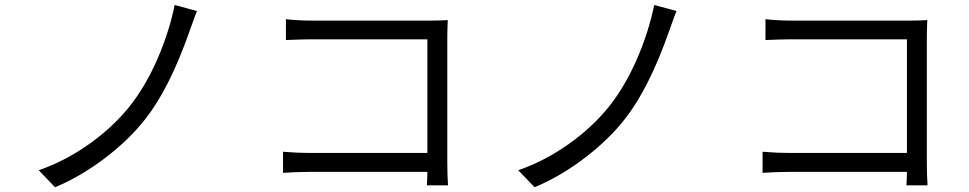

<svg xmlns="http://www.w3.org/2000/svg" viewBox="-20 -747 3946 782"><path d="M782.2 -702.1Q778.3 -694.3 751 -617.2Q669.9 -386.7 572.3 -262.7Q505.9 -177.7 406.7 -102.5Q307.6 -27.3 204.1 15.6L137.7 -53.7Q245.1 -90.8 342.3 -159.7Q439.5 -228.5 506.8 -312.5Q572.3 -394.5 620.6 -505.4Q668.9 -616.2 691.4 -726.6Z M1144.5 -668.9Q1194.3 -663.1 1251 -663.1H1731.4Q1764.6 -663.1 1803.7 -665Q1801.8 -622.1 1801.8 -589.8V-85.9Q1801.8 -36.1 1804.7 7.8H1718.8Q1718.8 3.9 1719.2 -4.4Q1719.7 -12.7 1720.2 -24.9Q1720.7 -37.1 1720.7 -46.9H1242.2Q1183.6 -46.9 1132.8 -43V-128.9Q1194.3 -124 1240.2 -124H1720.7V-586.9H1252Q1214.8 -586.9 1144.5 -584Z M2735.4 -702.1Q2731.4 -694.3 2704.1 -617.2Q2623 -386.7 2525.4 -262.7Q2459 -177.7 2359.9 -102.5Q2260.7 -27.3 2157.2 15.6L2090.8 -53.7Q2198.2 -90.8 2295.4 -159.7Q2392.6 -228.5 2460 -312.5Q2525.4 -394.5 2573.7 -505.4Q2622.1 -616.2 2644.5 -726.6Z M3097.7 -668.9Q3147.5 -663.1 3204.1 -663.1H3684.6Q3717.8 -663.1 3756.8 -665Q3754.9 -622.1 3754.9 -589.8V-85.9Q3754.9 -36.1 3757.8 7.8H3671.9Q3671.9 3.9 3672.4 -4.4Q3672.9 -12.7 3673.3 -24.9Q3673.8 -37.1 3673.8 -46.9H3195.3Q3136.7 -46.9 3085.9 -43V-128.9Q3147.5 -124 3193.4 -124H3673.8V-586.9H3205.1Q3168 -586.9 3097.7 -584Z"/></svg>

Font: Min Sans
Style: Regular
Weight: 400
Designer: Jinseong-Kim, NotoSansCJK, Nunito
Foundry: Jinseong-Kim
Version: Version 1.400;Glyphs 3.1.2 (3151)